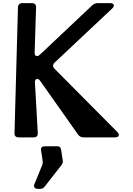

<svg xmlns="http://www.w3.org/2000/svg" viewBox="-20 -880 854 1230"><path d="M243 82Q239 57 269 57H346Q359 57 364.5 63Q370 69 372 82L382 148Q385 164 372 180L268 313Q256 330 238 330H222Q208 330 201.5 321.5Q195 313 200 301L249 181Q256 166 253 149ZM95 -832Q96 -860 124 -860H183Q213 -860 211 -831L202 -546Q201 -526 211.5 -521.5Q222 -517 237 -531L571 -846Q580 -854 588 -857Q596 -860 608 -860H684Q704 -860 708.5 -849.5Q713 -839 698 -825L330 -479Q310 -459 330 -439L731 -35Q745 -21 740.5 -10.5Q736 0 716 0H514Q493 0 480 -18L238 -361Q226 -378 214 -373.5Q202 -369 204 -348L222 -29Q224 0 195 0H101Q71 0 73 -29Z"/></svg>

Font: OpenDyslexic 3
Style: Regular
Weight: 400
Designer: Abelardo Gonzalez
Version: Version 1.000;PS 001.001;hotconv 1.0.56